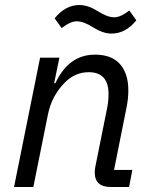

<svg xmlns="http://www.w3.org/2000/svg" viewBox="-20 -746 605 766"><path d="M425 -612Q391 -612 351 -637Q314 -661 286 -661Q261 -661 226 -634L198 -673Q241 -726 297 -726Q331 -726 371 -701Q408 -677 436 -677Q461 -677 496 -704L524 -665Q481 -612 425 -612ZM113 0H36L140 -516H217L196 -414H201Q254 -528 359 -528Q425 -528 458.5 -490.5Q492 -453 492 -385Q492 -353 485 -318L435 -68H508L495 0H422Q358 0 358 -58Q358 -69 360 -79L408 -318Q413 -343 413 -371Q413 -458 334 -458Q280 -458 239 -417Q186 -364 171 -288Z"/></svg>

Font: Aneliza
Style: Italic
Weight: 400
Italic angle: -11.31°
Designer: Mike Abbink, Paul van der Laan, Pieter van Rosmalen
Foundry: Bold Monday
Version: Version 3.0